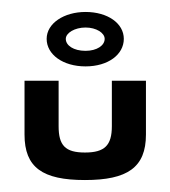

<svg xmlns="http://www.w3.org/2000/svg" viewBox="-20 -297 285 321"><path d="M78 -162H21V-72C21 -17 51 4 122 4C193 4 224 -17 224 -72V-162H167V-86C167 -54 155 -42 122 -42C89 -42 78 -54 78 -86ZM90 -232C90 -242 105 -251 123 -251C141 -251 155 -242 155 -232C155 -221 142 -212 123 -212C103 -212 90 -221 90 -232ZM58 -232C58 -206 85 -186 123 -186C161 -186 187 -206 187 -232C187 -258 160 -277 123 -277C87 -277 58 -258 58 -232Z"/></svg>

Font: Hussar Tani
Style: Dwa
Weight: 700
Foundry: Cannot Into Space Fonts
Version: Version 0.92